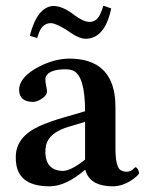

<svg xmlns="http://www.w3.org/2000/svg" viewBox="-20 -652 516 682"><path d="M297.9 -574.2Q323.2 -574.2 335.9 -601.6Q341.8 -614.3 347.2 -631.8L375 -622.1Q353 -515.1 284.2 -514.2Q258.3 -514.6 219.2 -543.9Q179.2 -569.3 161.1 -569.8Q132.3 -569.8 119.1 -537.6Q115.7 -528.3 111.8 -517.1L85.9 -524.9Q111.8 -627 168.9 -630.9Q203.6 -630.4 243.2 -599.1Q275.4 -574.7 297.9 -574.2ZM280.8 -47.9Q213.9 9.8 155.8 9.8Q51.3 9.8 38.1 -66.4Q35.6 -80.1 36.1 -95.2Q36.1 -165 119.1 -203.6Q152.8 -219.2 210 -235.8L282.2 -256.8Q282.2 -382.8 239.3 -401.4Q227.5 -405.8 211.9 -405.8Q157.2 -405.8 143.6 -381.3Q141.1 -376 141.1 -371.1Q141.1 -359.9 144.5 -343.8Q147 -332.5 147 -328.1Q147 -312 123 -297.9Q108.9 -290 95.2 -290Q48.8 -291.5 47.9 -332Q47.9 -378.4 118.2 -415Q173.3 -443.4 226.1 -443.8Q377.4 -443.8 389.2 -296.9Q390.1 -283.7 390.1 -271V-126Q390.1 -64 405.8 -49.8Q415.5 -42 430.2 -42Q445.8 -42 457 -55.2Q460 -57.1 460.9 -58.1Q466.8 -58.1 472.7 -43.9Q474.1 -40 474.1 -38.1Q474.1 -31.2 450.7 -14.2Q417 9.3 380.9 9.8Q306.6 9.8 286.6 -38.1Q284.7 -43.5 283.2 -47.9ZM282.2 -85V-219.2L225.1 -202.1Q154.3 -181.2 143.6 -136.2Q141.1 -124.5 141.1 -109.9Q143.1 -45.9 204.1 -44.9Q232.9 -45.9 282.2 -85Z"/></svg>

Font: Linux Libertine O
Style: Semibold
Weight: 700
Designer: Philipp H. Poll
Foundry: Philipp H. Poll
Version: Version 5.0.0